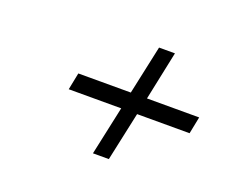

<svg xmlns="http://www.w3.org/2000/svg" viewBox="-77 -653 753 636"><g transform="rotate(20 300.0 -335.0)"><path d="M164 -365 152 -305H337L300 -133H356L393 -305H578L590 -365H406L442 -537H386L349 -365Z"/></g></svg>

Font: LT Wave Mono Light
Style: Italic
Weight: 300
Designer: Daniel Lyons
Version: Version 2.5 (Glyphs App)